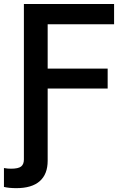

<svg xmlns="http://www.w3.org/2000/svg" viewBox="-45 -748 653 978"><path d="M-24.9 204.1V107.9Q-15.1 109.9 -5.9 110.6Q3.4 111.3 11.2 111.3Q48.3 111.3 62.5 100.1Q76.7 88.9 76.7 64.5V-62.5H197.8V70.8Q197.8 139.2 157.5 174.8Q117.2 210.4 38.1 210.4Q19.5 210.4 2.9 208.7Q-13.7 207 -24.9 204.1ZM76.7 0V-727.5H536.1V-624.5H197.8V-398.4H503.4V-296.9H197.8V0Z"/></svg>

Font: Inter Cardless
Style: Medium
Weight: 500
Designer: Rasmus Andersson
Foundry: rsms
Version: Version 4.001;git-9221beed3